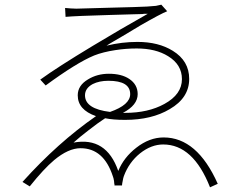

<svg xmlns="http://www.w3.org/2000/svg" viewBox="-20 -770 1040 820"><path d="M450 -292Q536 -322 536 -368Q536 -425 443 -425Q404 -425 376 -411Q343 -393 343 -363Q343 -305 450 -292ZM694 -722Q666 -711 579 -661Q548 -642 504 -616Q489 -607 468 -595L451 -585L435 -575Q500 -591 567 -591Q657 -591 718 -553Q788 -510 788 -433Q788 -352 705 -304Q628 -258 514 -258Q463 -258 429 -265Q398 -245 356 -212Q322 -186 294 -161Q434 -187 485 -40Q509 -98 562 -139Q618 -183 679 -183Q822 -183 910 15L877 30Q805 -153 677 -153Q626 -153 578 -115Q531 -77 509 -18Q506 -10 504 3L502 13L501 22H469V18L468 14L467 3Q465 -10 462 -17Q423 -137 324 -137Q272 -137 211 -86Q167 -49 107 26L76 7Q227 -161 390 -274Q312 -301 312 -363Q312 -405 356 -431Q395 -455 445 -455Q499 -455 532 -433Q568 -409 568 -368Q568 -321 505 -288H515Q613 -288 682 -326Q757 -367 757 -432Q757 -494 698 -530Q645 -563 564 -563Q518 -563 473 -556Q420 -548 382 -533Q307 -502 175 -405L152 -430Q225 -483 376 -574Q497 -647 611 -711H595L588 -710Q568 -710 550 -709Q494 -708 447 -706Q303 -702 260 -698L258 -736L270 -735L282 -734Q297 -733 306 -733Q322 -733 447 -737Q572 -740 608 -742Q628 -743 646 -745Q662 -748 669 -750Z"/></svg>

Font: Noto Sans CJK TC Thin
Style: Regular
Weight: 250
Designer: Ryoko NISHIZUKA ???? (kana & ideographs); Paul D. Hunt (Latin, Greek & Cyrillic); Wenlong ZHANG ??? (bopomofo); Sandoll 
Foundry: Adobe Systems Incorporated
Version: Version 1.004 January 19, 2016